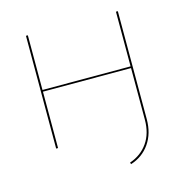

<svg xmlns="http://www.w3.org/2000/svg" viewBox="-121 -773 1052 1082"><g transform="rotate(-15 405.0 -232.0)"><path d="M662 -658V-28Q662 55 621.5 113.5Q581 172 511 194L508 184Q575 161 613 106.5Q651 52 651 -28V-329H137V0H126V-658H137V-339H651V-658Z"/></g></svg>

Font: Ysabeau Hairline
Style: Regular
Weight: 100
Designer: Christian Thalmann (Catharsis Fonts)
Version: Version 0.003